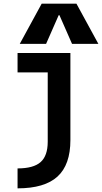

<svg xmlns="http://www.w3.org/2000/svg" viewBox="-20 -810 558 1050"><path d="M76 111Q163 111 202 76.5Q241 42 241 -35V-414H76V-520H365V-44Q365 91 294.5 155.5Q224 220 76 220ZM88 -570 208 -790H398L518 -570H374L305 -727H301L232 -570Z"/></svg>

Font: M PLUS 1 Code SemiBold
Style: Regular
Weight: 600
Designer: Coji Morishita
Foundry: UNDERFOREST DESIGN
Version: Version 1.005